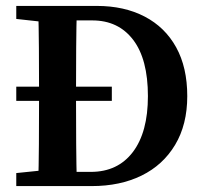

<svg xmlns="http://www.w3.org/2000/svg" viewBox="-20 -629 690 649"><path d="M358 -288H35V-336H358ZM174 0V-48H287Q378 -48 429 -115Q480 -182 480 -304Q480 -429 430 -494.5Q380 -560 292 -560H174V-609H307Q400 -609 469 -573Q538 -537 575.5 -469Q613 -401 613 -304Q613 -208 572 -139.5Q531 -71 458.5 -35.5Q386 0 290 0ZM35 0V-44L162 -57H174V0ZM109 0Q111 -69 111.5 -141.5Q112 -214 112 -291V-323Q112 -395 111.5 -466.5Q111 -538 109 -609H240Q238 -539 237.5 -467.5Q237 -396 237 -323V-292Q237 -215 237.5 -143Q238 -71 240 0ZM162 -551 35 -565V-609H174V-551Z"/></svg>

Font: Lisu Bosa ExtraBold
Style: Regular
Weight: 800
Designer: David Morse, Annie Olsen, Victor Gaultney, Frank Grießhammer (Latin)
Foundry: SIL International
Version: Version 2.000